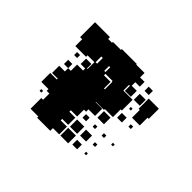

<svg xmlns="http://www.w3.org/2000/svg" viewBox="-72 -338 455 455"><g transform="rotate(-45 156.0 -110.0)"><path d="M278 -236V-186H272V-173H275V-146H278V-96H276V-68H261V-53H245V-68H233V-51H213V-71H230V-74H211V-43H175V-47H149V-74H146V-101H145V-79H121V-101H113V-108H90V-129H85V-109H61V-129H56V-108H30V-129H21V-173H25V-199H61V-193H82V-202H88V-226H118V-204H121V-223H145V-204H156V-195H177V-175H184V-190H202V-172H187V-170H210V-193H205V-229H228V-236ZM156 -218H170V-204H156ZM188 -216H198V-206H188ZM70 -214H76V-208H70ZM231 -163V-168H212V-163ZM228 -139H212V-135H228ZM209 -108V-132H204V-110H182V-107H206V-108ZM56 -78H30V-104H56ZM85 -79H61V-103H85ZM109 -85H97V-97H109ZM144 -50H122V-72H144ZM83 -51H63V-71H83ZM51 -53H35V-69H51ZM107 -57H99V-65H107ZM213 -21V-41H233V-21ZM171 -23H155V-39H171ZM260 -24H246V-38H260ZM77 -27H69V-35H77ZM107 -27H99V-35H107ZM46 -28H40V-34H46ZM190 -28V-34H196V-28ZM180 -14H206V-18H240V16H206V12H180ZM167 3H159V-5H167ZM106 2H100V-4H106Z"/></g></svg>

Font: Rubik-Storm
Style: Regular
Weight: 400
Designer: NaN (generative design), Hubert & Fischer (Rubik source font outlines)
Foundry: NaN, Hubert & Fischer
Version: Version 1.000